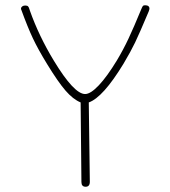

<svg xmlns="http://www.w3.org/2000/svg" viewBox="-20 -716 648 731"><path d="M290 -23 287 -326Q258 -338 229.5 -371Q201 -404 160 -471Q125 -528 105 -570.5Q85 -613 61 -679Q60 -680 60 -683Q60 -688 64.5 -691.5Q69 -695 76 -695Q84 -695 87 -691.5Q90 -688 91.5 -682.5Q93 -677 94 -675Q128 -579 185 -485Q262 -358 304 -358Q325 -358 356.5 -391.5Q388 -425 425 -486Q449 -526 469 -568.5Q489 -611 517 -679Q521 -689 523.5 -692.5Q526 -696 532 -696Q549 -696 549 -683Q549 -680 546 -672Q511 -589 494.5 -554.5Q478 -520 450 -473Q372 -345 318 -326L322 -24Q322 -5 306 -5Q290 -5 290 -23Z"/></svg>

Font: Mali ExtraLight
Style: Regular
Weight: 275
Version: Version 1.000; ttfautohint (v1.6)